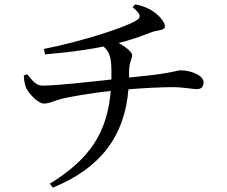

<svg xmlns="http://www.w3.org/2000/svg" viewBox="-20 -803 1040 879"><path d="M89 -458C90 -433 94 -414 99 -402C111 -375 154 -329 181 -329C207 -329 229 -342 257 -349C294 -360 408 -378 487 -387C471 -199 395 -77 208 38L222 56C445 -35 551 -184 568 -394C636 -400 722 -404 768 -404C820 -404 862 -395 880 -395C902 -395 912 -405 912 -426C912 -458 854 -481 808 -481C790 -481 781 -474 718 -465C687 -460 630 -454 571 -448V-475C571 -521 585 -529 585 -551C585 -564 556 -589 523 -606C575 -619 621 -635 675 -656C699 -665 735 -663 735 -682C735 -702 710 -729 691 -744C671 -759 644 -774 599 -783L587 -770C625 -739 626 -725 608 -712C561 -679 350 -612 181 -579L186 -554C317 -565 399 -579 454 -590C484 -564 489 -534 490 -484V-439C407 -430 240 -411 174 -411C147 -411 129 -432 105 -463Z"/></svg>

Font: Noto Serif JP Medium
Style: Regular
Weight: 500
Designer: Ryoko NISHIZUKA 西塚涼子 (kana & ideographs); Frank Grießhammer (Latin, Greek & Cyrillic); Wenlong ZHANG 张文龙 (bopomofo); San
Foundry: Adobe
Version: Version 2.001;hotconv 1.1.0;makeotfexe 2.6.0